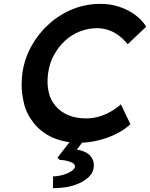

<svg xmlns="http://www.w3.org/2000/svg" viewBox="-20 -729 777 994"><path d="M390 10Q314 10 254.5 -16Q195 -42 156 -90.5Q117 -139 104.5 -192Q92 -245 92 -289Q92 -319 96 -351Q107 -427 143.5 -492Q180 -557 235 -606Q290 -655 357.5 -682Q425 -709 500 -709Q551 -709 597 -694Q643 -679 679 -652.5Q715 -626 737 -591L641 -500Q619 -527 594.5 -545.5Q570 -564 541.5 -573.5Q513 -583 482 -583Q436 -583 393 -566Q350 -549 316.5 -518Q283 -487 259.5 -444.5Q236 -402 229 -350Q226 -327 226 -306Q226 -278 234 -244.5Q242 -211 268 -180Q294 -149 334.5 -132.5Q375 -116 426 -116Q459 -116 491 -125Q523 -134 552 -150.5Q581 -167 606 -189L655 -86Q627 -59 584 -37Q541 -15 490 -2.5Q439 10 390 10ZM254 245 255 184Q278 184 303.5 177Q329 170 347.5 158.5Q366 147 368 135Q368 133 368 132Q368 121 355 114Q342 107 323.5 103Q305 99 290 99L277 88L364 -24H431L378 45Q426 54 446 76Q466 98 466 126Q466 132 465 139Q461 167 440 187Q419 207 388.5 220.5Q358 234 325 239.5Q292 245 263 245Q259 245 254 245Z"/></svg>

Font: Lexend Med
Style: Italic
Weight: 500
Italic angle: -8.13011°
Designer: Bonnie Shaver-Troup, Thomas Jockin
Foundry: Lexend
Version: Version 1.007